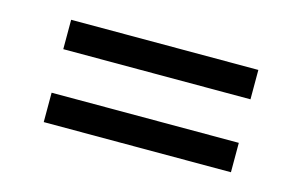

<svg xmlns="http://www.w3.org/2000/svg" viewBox="-45 -550 670 426"><g transform="rotate(15 290.0 -336.5)"><path d="M75 -287H505V-219.5H75ZM75 -454.5H505V-387H75Z"/></g></svg>

Font: Lato-Regular
Style: Regular
Weight: 400
Designer: Lukasz Dziedzic with Adam Twardoch and Botio Nikoltchev
Foundry: tyPoland Lukasz Dziedzic
Version: Version 2.015; 2015-08-06; http://www.latofonts.com/